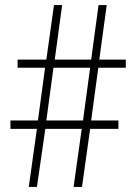

<svg xmlns="http://www.w3.org/2000/svg" viewBox="-20 -734 536 754"><path d="M366 -468H474V-500H370L399 -714H367L338 -500H195L224 -714H192L162 -500H49V-468H157L129 -261H21V-228H125L93 0H125L158 -228H301L269 0H302L334 -228H445V-261H338ZM162 -261 190 -468H334L306 -261Z"/></svg>

Font: Noto Sans Georgian Condensed ExtraLight
Style: Regular
Weight: 200
Width: 3
Designer: Monotype Design Team, Akaki Razmadze
Foundry: Google LLC
Version: Version 2.005